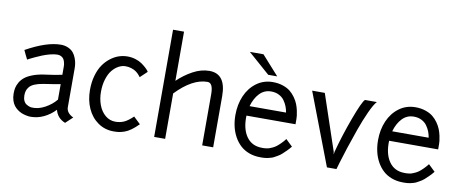

<svg xmlns="http://www.w3.org/2000/svg" viewBox="-70 -1127 3480 1446"><g transform="rotate(10 1670.0 -404.0)"><path d="M109.9 -407.2 93.3 -440.4Q76.7 -474.1 77.1 -475.1Q233.9 -562 340.8 -562Q373.5 -562 398.7 -550.3Q423.8 -538.6 437.7 -521.5Q451.7 -504.4 460.2 -481.7Q468.8 -459 471.4 -440.4Q474.1 -421.9 474.1 -403.8V-107.9Q474.1 -63.5 527.8 -38.1L474.1 12.2Q412.6 -12.2 397 -74.2Q359.4 -34.2 311 -11Q262.7 12.2 209 12.2Q202.6 12.2 193.4 11.2Q184.1 10.3 168.7 6.6Q153.3 2.9 138.7 -3.2Q124 -9.3 108.4 -20.8Q92.8 -32.2 81.1 -47.4Q69.3 -62.5 61.8 -86.2Q54.2 -109.9 54.2 -138.2Q54.2 -161.6 58.3 -181.9Q62.5 -202.1 75.4 -224.6Q88.4 -247.1 109.4 -264.4Q130.4 -281.7 166.7 -296.1Q203.1 -310.5 252 -317.9Q351.6 -331.1 391.1 -340.8V-403.8Q391.1 -412.1 390.1 -420.4Q389.2 -428.7 385.5 -440.9Q381.8 -453.1 375.7 -461.9Q369.6 -470.7 357.4 -477.3Q345.2 -483.9 329.1 -483.9Q305.2 -483.9 273.9 -475.8Q242.7 -467.8 214.8 -456.5Q187 -445.3 162.8 -433.8Q138.7 -422.4 124 -415ZM206.1 -58.1Q255.4 -54.7 306.9 -82.5Q358.4 -110.4 391.1 -150.9V-269Q359.4 -262.7 261.2 -248Q222.2 -241.7 196 -230.5Q169.9 -219.2 157.5 -203.6Q145 -188 140.6 -172.9Q136.2 -157.7 136.2 -138.2Q136.2 -114.3 144.5 -97.2Q152.8 -80.1 165.8 -72.5Q178.7 -64.9 188.2 -61.8Q197.8 -58.6 206.1 -58.1Z M851.6 -562Q883.3 -562 912.4 -553Q941.4 -543.9 960.2 -531Q979 -518.1 993.4 -505.1Q1007.8 -492.2 1014.2 -483.4L1020.5 -474.1L967.3 -423.8Q965.8 -426.3 963.1 -430.7Q960.4 -435.1 950 -445.8Q939.5 -456.5 927.2 -464.8Q915 -473.1 894 -480Q873 -486.8 849.6 -486.8Q822.8 -486.8 796.9 -472.9Q771 -459 749 -432.6Q727.1 -406.2 713.4 -362.5Q699.7 -318.8 699.7 -265.1Q699.7 -210 717.3 -163.8Q734.9 -117.7 768.3 -89.8Q801.8 -62 844.7 -62Q878.9 -62 908.4 -74.2Q938 -86.4 978.5 -125L1030.8 -75.2Q1002.4 -46.4 976.3 -27.6Q950.2 -8.8 926.3 -0.7Q902.3 7.3 885 9.8Q867.7 12.2 844.7 12.2Q777.3 12.2 724.6 -24.7Q671.9 -61.5 643.8 -124.5Q615.7 -187.5 615.7 -265.1Q615.7 -325.2 630.1 -375.2Q644.5 -425.3 668 -459.2Q691.4 -493.2 722.4 -516.8Q753.4 -540.5 785.9 -551.3Q818.4 -562 851.6 -562Z M1237.3 0H1153.3V-819.8H1237.3V-443.8Q1289.6 -494.1 1352.3 -528.1Q1415 -562 1477.5 -562Q1604.5 -562 1604.5 -391.1V0H1520.5V-391.1Q1520.5 -478 1477.5 -478Q1362.8 -478 1237.3 -347.2Z M1727.1 -269Q1727.1 -349.6 1755.6 -415.8Q1784.2 -481.9 1838.4 -522Q1892.6 -562 1962.9 -562Q2004.9 -562 2039.6 -550.3Q2074.2 -538.6 2096.7 -520.5Q2119.1 -502.4 2136.2 -478Q2153.3 -453.6 2162.4 -430.7Q2171.4 -407.7 2176.8 -383.3Q2182.1 -358.9 2183.6 -344Q2185.1 -329.1 2185.1 -317.9V-278.8H1810.1Q1806.2 -179.2 1847.4 -119.6Q1888.7 -60.1 1966.8 -60.1Q1977.5 -60.1 1981.7 -60.1Q1985.8 -60.1 1999.5 -61.8Q2013.2 -63.5 2022.2 -66.7Q2031.2 -69.8 2046.6 -76.9Q2062 -84 2075 -94Q2087.9 -104 2104.5 -120.4Q2121.1 -136.7 2136.7 -157.2L2188 -107.9Q2171.9 -87.9 2155 -71.3Q2138.2 -54.7 2124.8 -42.7Q2111.3 -30.8 2095 -21.5Q2078.6 -12.2 2068.4 -6.6Q2058.1 -1 2042.5 2.9Q2026.9 6.8 2020.3 8.5Q2013.7 10.3 1999.3 11.2Q1984.9 12.2 1982.2 12.2Q1979.5 12.2 1966.8 12.2Q1919.9 12.2 1880.6 -2.4Q1841.3 -17.1 1813.2 -43.2Q1785.2 -69.3 1765.6 -105Q1746.1 -140.6 1736.6 -181.9Q1727.1 -223.1 1727.1 -269ZM1962.9 -490.2Q1910.2 -490.2 1874.3 -452.6Q1838.4 -415 1820.8 -353H2099.6Q2095.7 -377 2087.4 -398.7Q2079.1 -420.4 2063.7 -442.1Q2048.3 -463.9 2022.2 -477.1Q1996.1 -490.2 1962.9 -490.2ZM1752 -755.9H1856L1986.8 -609.9H1918Z M2264.6 -549.8H2361.3L2504.4 -125L2507.3 -106Q2507.8 -104 2508.3 -108.4Q2508.8 -110.4 2509.3 -115.7Q2510.3 -124 2510.7 -125Q2544.9 -254.4 2595.9 -392.6Q2647 -530.8 2668.5 -549.8H2759.3Q2737.3 -526.4 2707.5 -460.9Q2677.7 -395.5 2650.6 -319.3Q2623.5 -243.2 2599.6 -170.2Q2575.7 -97.2 2561.5 -48.8L2547.4 0H2474.6Z M2817.9 -269Q2817.9 -349.6 2846.4 -415.8Q2875 -481.9 2929.2 -522Q2983.4 -562 3053.7 -562Q3095.7 -562 3130.4 -550.3Q3165 -538.6 3187.5 -520.5Q3210 -502.4 3227.1 -478Q3244.1 -453.6 3253.2 -430.7Q3262.2 -407.7 3267.6 -383.3Q3272.9 -358.9 3274.4 -344Q3275.9 -329.1 3275.9 -317.9V-278.8H2900.9Q2897 -179.2 2938.2 -119.6Q2979.5 -60.1 3057.6 -60.1Q3068.4 -60.1 3072.5 -60.1Q3076.7 -60.1 3090.3 -61.8Q3104 -63.5 3113 -66.7Q3122.1 -69.8 3137.5 -76.9Q3152.8 -84 3165.8 -94Q3178.7 -104 3195.3 -120.4Q3211.9 -136.7 3227.5 -157.2L3278.8 -107.9Q3262.7 -87.9 3245.8 -71.3Q3229 -54.7 3215.6 -42.7Q3202.1 -30.8 3185.8 -21.5Q3169.4 -12.2 3159.2 -6.6Q3148.9 -1 3133.3 2.9Q3117.7 6.8 3111.1 8.5Q3104.5 10.3 3090.1 11.2Q3075.7 12.2 3073 12.2Q3070.3 12.2 3057.6 12.2Q3010.7 12.2 2971.4 -2.4Q2932.1 -17.1 2904.1 -43.2Q2876 -69.3 2856.4 -105Q2836.9 -140.6 2827.4 -181.9Q2817.9 -223.1 2817.9 -269ZM3053.7 -490.2Q3001 -490.2 2965.1 -452.6Q2929.2 -415 2911.6 -353H3190.4Q3186.5 -377 3178.2 -398.7Q3169.9 -420.4 3154.5 -442.1Q3139.2 -463.9 3113 -477.1Q3086.9 -490.2 3053.7 -490.2Z"/></g></svg>

Font: Junction Regular
Style: Regular
Weight: 500
Designer: Caroline Hadilaksono
Foundry: Caroline Hadilaksono
Version: Version 1.056